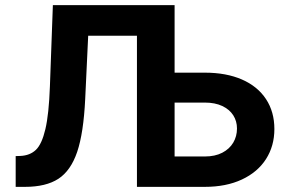

<svg xmlns="http://www.w3.org/2000/svg" viewBox="-20 -727 1124 747"><path d="M41 -119.7 59.4 -120.3Q96.6 -122 119.7 -144Q142.8 -166.1 156.5 -224.3Q170.3 -282.5 174.2 -391.5L185.7 -707H556.5V-588H323.1L311.5 -341.9Q305.1 -209.4 280.3 -136.1Q255.4 -62.9 207.2 -31.4Q158.9 0 77.3 0H41ZM1047.5 -225Q1047.5 -159.1 1014.9 -108.1Q982.3 -57.2 921.1 -28.6Q859.8 0 776.9 0H512.8V-707H659.3V-118.2H776.9Q816.6 -118.2 844.8 -132.8Q872.9 -147.4 887.5 -172.1Q902 -196.8 902 -227Q902 -255.6 887.5 -278.5Q872.9 -301.3 844.8 -314.6Q816.6 -327.9 776.9 -327.9H607.1V-444.3H776.9Q860.3 -444.3 921.3 -417.7Q982.3 -391 1014.9 -341.5Q1047.5 -291.9 1047.5 -225Z"/></svg>

Font: Pretendard GOV Variable
Style: Regular
Weight: 400
Designer: Base glyphs from Inter by Rasmus Andersson; Hangul glyphs from Noto Sans CJK(Source Han Sans) by Jang Soo-young and Kang
Foundry: Kil Hyung-jin
Version: Version 1.307;Glyphs 3.2 (3192)